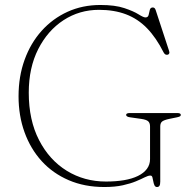

<svg xmlns="http://www.w3.org/2000/svg" viewBox="-20 -734 780 771"><path d="M623.5 -5Q623.5 7.5 620.2 12.2Q617 17 610.5 17Q603.5 17 600.2 10Q597 3 595.5 -6Q594 -15 592 -22Q590 -29 584 -29Q575 -29 561.2 -22Q547.5 -15 526 -6Q504.5 3 473.2 10Q442 17 399 17Q319.5 17 255.8 -10.5Q192 -38 147.2 -87.2Q102.5 -136.5 78.5 -203Q54.5 -269.5 54.5 -347.5Q54.5 -427 78.8 -494Q103 -561 147.2 -610.2Q191.5 -659.5 251.5 -686.8Q311.5 -714 383 -714Q442 -714 479.2 -701.5Q516.5 -689 536.2 -676.5Q556 -664 564 -664Q574.5 -664 576.8 -674Q579 -684 581.5 -694Q584 -704 593.5 -704Q597.5 -704 600.2 -701.8Q603 -699.5 605 -694L659 -529.5Q661.5 -523 659 -518.5Q656.5 -514 650 -514Q645.5 -514 642.5 -516.5Q639.5 -519 637 -523.5Q607 -583 570.2 -620.8Q533.5 -658.5 486 -676.5Q438.5 -694.5 377.5 -694.5Q299 -694.5 235.2 -653Q171.5 -611.5 133.5 -536.8Q95.5 -462 95.5 -362Q95.5 -251.5 136.8 -171.5Q178 -91.5 248.2 -48.2Q318.5 -5 405.5 -5Q445.5 -5 478 -10.5Q510.5 -16 534 -27.5Q557.5 -39 570 -56Q582.5 -73 582.5 -95V-226Q582.5 -240 575.2 -246.8Q568 -253.5 547.5 -256.5L502 -263Q494.5 -264 490.5 -266.5Q486.5 -269 486.5 -272.5Q486.5 -276.5 490.2 -278.2Q494 -280 500.5 -280H692.5Q699 -280 702.5 -278.2Q706 -276.5 706 -272.5Q706 -269 703 -267Q700 -265 691 -263L659.5 -256.5Q638.5 -252 631 -246Q623.5 -240 623.5 -226Z"/></svg>

Font: Fraunces Thin
Style: Regular
Weight: 250
Version: Version 1.000;[b76b70a41]